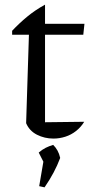

<svg xmlns="http://www.w3.org/2000/svg" viewBox="-20 -585 394 823"><path d="M173 -565V-483H342L337 -436H173V-61L341 -63Q327 -40 306 -23.5Q285 -7 260 1Q235 9 209 9Q171 9 138.5 -7.5Q106 -24 92 -57L104 -436H32V-453Q62 -485 96.5 -513.5Q131 -542 173 -565ZM148 213 169 90 238 92Q226 124 209.5 155Q193 186 171 218ZM176 128 146 69Q161 56 176 48.5Q191 41 208 36Q219 47 226.5 60.5Q234 74 238 92Z"/></svg>

Font: Piazzolla 24pt
Style: Regular
Weight: 400
Designer: Juan Pablo del Peral
Foundry: Huerta Tipografica
Version: Version 2.005